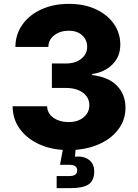

<svg xmlns="http://www.w3.org/2000/svg" viewBox="-20 -757 707 981"><path d="M330.1 9.8Q247.1 9.8 182.9 -18.8Q118.7 -47.4 81.8 -97.7Q44.9 -147.9 44.4 -213.9H220.7Q221.7 -177.7 252.9 -155.5Q284.2 -133.3 331.1 -133.3Q377.9 -133.3 407.2 -157.5Q436.5 -181.6 436.5 -219.7Q436.5 -258.8 403.8 -283.2Q371.1 -307.6 316.4 -307.6H245.1V-432.6H316.4Q364.3 -432.6 394.8 -456.3Q425.3 -480 425.3 -517.6Q425.3 -554.2 399.4 -577.1Q373.5 -600.1 331.5 -600.1Q287.6 -600.1 257.6 -577.1Q227.5 -554.2 227.1 -517.1H58.6Q59.1 -581.5 94.5 -631.3Q129.9 -681.2 191.7 -709.2Q253.4 -737.3 332 -737.3Q410.2 -737.3 469.2 -710Q528.3 -682.6 561.5 -635.5Q594.7 -588.4 594.7 -528.8Q594.7 -467.8 554.4 -427.7Q514.2 -387.7 451.2 -378.9V-373.5Q535.2 -363.3 578.1 -318.6Q621.1 -273.9 621.1 -206.5Q621.1 -143.6 583.7 -94.7Q546.4 -45.9 480.7 -18.1Q415 9.8 330.1 9.8ZM269.5 204.1V142.6H333.5Q374.5 142.6 374.5 113.8Q374.5 85 333.5 85H286.6L306.2 -20.5H367.2V0L362.8 43.5Q408.2 39.1 434.8 59.8Q461.4 80.6 461.4 118.7Q461.4 165 433.3 184.6Q405.3 204.1 342.8 204.1Z"/></svg>

Font: Inter Extra Bold
Style: Regular
Weight: 800
Designer: Rasmus Andersson
Foundry: rsms
Version: Version 4.000;git-3c8e0fc